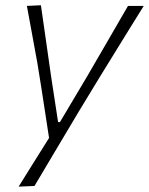

<svg xmlns="http://www.w3.org/2000/svg" viewBox="-20 -517 568 732"><path d="M51 194.5Q79.5 148.5 108.8 101.8Q138 55 167 9Q159.5 -40 152 -89Q144.5 -138 137 -186.5L122.5 -276.5Q112.5 -330 102.5 -385.8Q92.5 -441.5 82.5 -494.5L136 -497Q146 -427.5 155.5 -360.8Q165 -294 175 -224.5L201.5 -51.5H208.5L312 -225.5Q352.5 -295 390.8 -361.2Q429 -427.5 468 -494.5H528Q502.5 -453.5 479.5 -416.5Q456.5 -379.5 429.2 -335Q402 -290.5 363.5 -228.5L279 -89.5Q221.5 6.5 182.5 72.5Q143.5 138.5 111.5 192Z"/></svg>

Font: Commissioner Loud ExtraLight
Style: Italic
Weight: 200
Italic angle: -12°
Designer: Kostas Bartsokas
Foundry: Kostas Bartsokas
Version: Version 1.000; ttfautohint (v1.8.3)